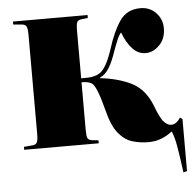

<svg xmlns="http://www.w3.org/2000/svg" viewBox="-50 -580 779 777"><g transform="rotate(-5 339.5 -191.5)"><path d="M664 147Q655 78 648 38.5Q641 -1 631 -22Q611 -6 587 3.5Q563 13 533 13Q500 13 468.5 3.5Q437 -6 412 -37Q387 -68 371 -133Q346 -230 327 -243Q319 -248 309 -250Q299 -252 285 -252V-59Q285 -33 289 -25Q293 -17 306 -15L333 -12V0H30V-12L64 -15Q78 -16 83 -24.5Q88 -33 88 -59V-462Q88 -488 83 -496.5Q78 -505 64 -506L30 -509V-521H333V-509L306 -506Q293 -504 289 -496Q285 -488 285 -462V-268Q300 -268 314 -268.5Q328 -269 341 -273Q353 -276 364 -284Q375 -292 387.5 -313.5Q400 -335 414 -377Q435 -445 464 -487.5Q493 -530 548 -530Q586 -530 611 -504Q636 -478 636 -441Q636 -399 610.5 -373Q585 -347 554 -347Q523 -347 500 -372.5Q477 -398 462 -439Q453 -429 445 -410Q437 -391 428 -366Q414 -324 398.5 -299Q383 -274 361 -264V-262Q434 -254 487.5 -227.5Q541 -201 568 -133Q588 -79 603 -64Q618 -49 631 -49Q643 -49 652.5 -56Q662 -63 669 -75L679 -68V143Z"/></g></svg>

Font: Literata 72pt ExtraBold
Style: Regular
Weight: 800
Designer: Latin by Veronika Burian and Jose Scaglione. Greek by Irene Vlachou. Cyrillic by Vera Evstafieva.
Foundry: TypeTogether
Version: Version 3.002